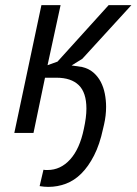

<svg xmlns="http://www.w3.org/2000/svg" viewBox="-20 -520 534 751"><path d="M308 -16Q313 -39 315.5 -58.5Q318 -78 318 -95Q318 -158 288 -187Q258 -216 201 -216H156L111 0H36L142 -500H217L166 -265L205 -279L405 -500H494L302 -290L260 -264L301 -258Q327 -252 345 -236.5Q363 -221 374 -200Q385 -179 390 -153.5Q395 -128 395 -102Q395 -68 387 -33L383 -16Q370 45 348 88Q326 131 298.5 158.5Q271 186 238 198.5Q205 211 169 211Q153 211 135 208L150 144Q155 145 158.5 145Q162 145 166 145Q217 145 254.5 103.5Q292 62 308 -16Z"/></svg>

Font: PT Sans
Style: Italic
Weight: 400
Italic angle: -12°
Designer: A.Korolkova, O.Umpeleva, V.Yefimov
Foundry: ParaType Ltd
Version: Version 2.003W OFL